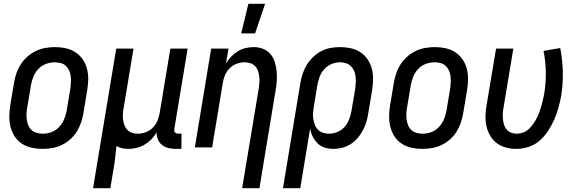

<svg xmlns="http://www.w3.org/2000/svg" viewBox="-20 -776 3040 1011"><path d="M204 8Q175 8 147 2Q119 -4 96 -19Q73 -34 58 -56.5Q43 -79 36 -106Q29 -133 29 -162Q29 -191 34 -221L54 -341Q58 -365 66.5 -390Q75 -415 89.5 -437.5Q104 -460 124.5 -478Q145 -496 169 -507.5Q193 -519 218.5 -523.5Q244 -528 269 -528Q298 -528 326 -522Q354 -516 377 -501Q400 -486 415.5 -463.5Q431 -441 438 -414Q445 -387 444.5 -358Q444 -329 439 -299L419 -179Q415 -155 406.5 -130Q398 -105 384 -82.5Q370 -60 349.5 -42Q329 -24 305 -12.5Q281 -1 255 3.5Q229 8 204 8ZM206 -72Q229 -72 251.5 -80.5Q274 -89 291 -107Q308 -125 317.5 -147.5Q327 -170 331 -193L351 -313Q353 -329 353.5 -345Q354 -361 352 -376.5Q350 -392 343.5 -406Q337 -420 326 -430Q315 -440 299.5 -444Q284 -448 268 -448Q245 -448 222 -439.5Q199 -431 182 -413Q165 -395 156 -372.5Q147 -350 143 -327L123 -207Q120 -191 119.5 -175Q119 -159 121.5 -143.5Q124 -128 130 -114Q136 -100 147.5 -90Q159 -80 174.5 -76Q190 -72 206 -72Z M470 215 592 -520H683L631 -207Q628 -192 627 -176Q626 -160 628 -145Q630 -130 635.5 -116Q641 -102 651 -91.5Q661 -81 676 -76.5Q691 -72 707 -72Q727 -72 748 -80Q769 -88 785 -104Q801 -120 809 -140.5Q817 -161 821 -182L877 -520H968L898 -98Q897 -93 897.5 -88Q898 -83 901.5 -79Q905 -75 910 -73.5Q915 -72 920 -72H936L935 8H906Q886 8 867 3.5Q848 -1 833.5 -12.5Q819 -24 811.5 -42Q804 -60 805 -80Q794 -60 777.5 -43Q761 -26 741.5 -14.5Q722 -3 700 2.5Q678 8 657 8Q640 8 623.5 4.5Q607 1 593 -7Q590 21 587 50Q584 79 579 107L561 215Z M1255 215 1343 -313Q1345 -328 1346 -344Q1347 -360 1345 -375Q1343 -390 1338 -404Q1333 -418 1322.5 -428.5Q1312 -439 1297.5 -443.5Q1283 -448 1267 -448Q1247 -448 1225.5 -440Q1204 -432 1188.5 -416Q1173 -400 1164.5 -379.5Q1156 -359 1153 -338L1097 0H1006L1092 -520H1183L1170 -442Q1181 -461 1197.5 -478Q1214 -495 1233 -506.5Q1252 -518 1273.5 -523Q1295 -528 1316 -528Q1342 -528 1365 -519Q1388 -510 1403.5 -492Q1419 -474 1426.5 -450.5Q1434 -427 1436.5 -402Q1439 -377 1437.5 -351Q1436 -325 1431 -299L1346 215ZM1250 -600 1288 -756H1376L1323 -600Z M1470 215 1562 -341Q1566 -365 1574 -389Q1582 -413 1596 -435.5Q1610 -458 1629.5 -476.5Q1649 -495 1672.5 -507Q1696 -519 1720.5 -523.5Q1745 -528 1770 -528Q1799 -528 1827 -522Q1855 -516 1877.5 -501Q1900 -486 1915.5 -463.5Q1931 -441 1938 -414Q1945 -387 1944.5 -358Q1944 -329 1939 -299L1919 -179Q1916 -157 1909 -134Q1902 -111 1891 -90Q1880 -69 1864 -50Q1848 -31 1827 -17.5Q1806 -4 1782.5 2Q1759 8 1736 8Q1713 8 1691 1.5Q1669 -5 1653 -20.5Q1637 -36 1627 -56Q1617 -76 1613 -99L1561 215ZM1713 -72Q1735 -72 1757.5 -81.5Q1780 -91 1795.5 -109Q1811 -127 1819 -149Q1827 -171 1831 -193L1851 -313Q1853 -329 1853.5 -345Q1854 -361 1852 -376Q1850 -391 1843.5 -405Q1837 -419 1826 -429Q1815 -439 1800.5 -443.5Q1786 -448 1770 -448H1769Q1747 -448 1725 -438.5Q1703 -429 1687 -411Q1671 -393 1663 -371.5Q1655 -350 1651 -327L1633 -218Q1630 -201 1628.5 -184Q1627 -167 1629.5 -151Q1632 -135 1637.5 -120Q1643 -105 1654 -93.5Q1665 -82 1680.5 -77Q1696 -72 1713 -72Z M2204 8Q2175 8 2147 2Q2119 -4 2096 -19Q2073 -34 2058 -56.5Q2043 -79 2036 -106Q2029 -133 2029 -162Q2029 -191 2034 -221L2054 -341Q2058 -365 2066.5 -390Q2075 -415 2089.5 -437.5Q2104 -460 2124.5 -478Q2145 -496 2169 -507.5Q2193 -519 2218.5 -523.5Q2244 -528 2269 -528Q2298 -528 2326 -522Q2354 -516 2377 -501Q2400 -486 2415.5 -463.5Q2431 -441 2438 -414Q2445 -387 2444.5 -358Q2444 -329 2439 -299L2419 -179Q2415 -155 2406.5 -130Q2398 -105 2384 -82.5Q2370 -60 2349.5 -42Q2329 -24 2305 -12.5Q2281 -1 2255 3.5Q2229 8 2204 8ZM2206 -72Q2229 -72 2251.5 -80.5Q2274 -89 2291 -107Q2308 -125 2317.5 -147.5Q2327 -170 2331 -193L2351 -313Q2353 -329 2353.5 -345Q2354 -361 2352 -376.5Q2350 -392 2343.5 -406Q2337 -420 2326 -430Q2315 -440 2299.5 -444Q2284 -448 2268 -448Q2245 -448 2222 -439.5Q2199 -431 2182 -413Q2165 -395 2156 -372.5Q2147 -350 2143 -327L2123 -207Q2120 -191 2119.5 -175Q2119 -159 2121.5 -143.5Q2124 -128 2130 -114Q2136 -100 2147.5 -90Q2159 -80 2174.5 -76Q2190 -72 2206 -72Z M2699 8Q2671 8 2644.5 1Q2618 -6 2597 -21.5Q2576 -37 2562 -60Q2548 -83 2542 -109.5Q2536 -136 2536.5 -164Q2537 -192 2542 -221L2592 -520H2683L2631 -207Q2628 -192 2627.5 -177Q2627 -162 2628.5 -147Q2630 -132 2634.5 -118Q2639 -104 2648 -93.5Q2657 -83 2671 -77.5Q2685 -72 2701 -72Q2717 -72 2734 -78Q2751 -84 2764 -96Q2777 -108 2787.5 -123Q2798 -138 2806 -153.5Q2814 -169 2820 -185.5Q2826 -202 2830.5 -218Q2835 -234 2839 -250.5Q2843 -267 2846 -284Q2855 -341 2854 -397.5Q2853 -454 2842 -508L2930 -523Q2942 -462 2943.5 -399Q2945 -336 2935 -271Q2929 -240 2920.5 -208.5Q2912 -177 2898.5 -146.5Q2885 -116 2866 -87Q2847 -58 2821.5 -35.5Q2796 -13 2763.5 -2.5Q2731 8 2699 8Z"/></svg>

Font: Iosevka Curly Medium
Style: Italic
Weight: 500
Italic angle: -9°
Monospace: yes
Designer: Belleve Invis
Foundry: Belleve Invis
Version: Version 22.1.2; ttfautohint (v1.8.4)